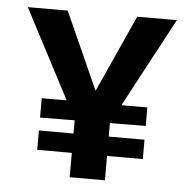

<svg xmlns="http://www.w3.org/2000/svg" viewBox="-45 -608 640 652"><g transform="rotate(5 275.0 -281.5)"><path d="M216 -196 24 -563H160L278 -300L397 -563H532L336 -196ZM98 -83V-149H458V-83ZM98 -193V-259H458V-196ZM216 0V-209H336V0Z"/></g></svg>

Font: Darker Grotesque ExtraBold
Style: Regular
Weight: 800
Designer: Gabriel Lam
Foundry: TypeRant
Version: Version 1.000;gftools[0.9.28]